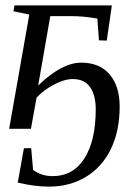

<svg xmlns="http://www.w3.org/2000/svg" viewBox="-20 -479 484 714"><path d="M377 -328 348 -329 342 -410Q290 -419 246 -419H167L122 -161Q210 -246 282 -246Q350 -246 387 -203Q425 -159 425 -83Q425 8 392 76Q359 143 299 179Q239 215 163 215Q108 215 46 200L69 72H96L103 153Q135 176 175 176Q252 176 294 110Q336 44 336 -72Q336 -125 315 -155Q294 -185 251 -185Q219 -185 180 -164Q142 -144 116 -116L95 0H14L89 -425L30 -437L34 -459H396Z"/></svg>

Font: Libra Serif Modern
Style: Italic
Weight: 400
Italic angle: -12°
Designer: Stefan Peev, Context Ltd
Foundry: Stefan Peev, Context Ltd
Version: Version 1.000